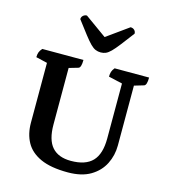

<svg xmlns="http://www.w3.org/2000/svg" viewBox="-130 -998 984 1113"><g transform="rotate(15 362.5 -441.5)"><path d="M380 12Q278 12 216.5 -16Q155 -44 127.5 -94Q100 -144 100 -211V-570L32 -586Q32 -603 36.5 -615.5Q41 -628 53 -641H300Q300 -595 284 -590L229 -574V-235Q229 -143 267 -100Q305 -57 380 -57Q468 -57 509.5 -100.5Q551 -144 551 -237V-567L468 -586Q468 -603 472 -615.5Q476 -628 487 -641H694Q694 -595 678 -590L621 -573V-214Q621 -154 595 -102.5Q569 -51 516 -19.5Q463 12 380 12ZM385 -709Q368 -709 353.5 -715Q339 -721 322.5 -737.5Q306 -754 282 -785Q258 -816 221 -865Q221 -878 230.5 -886.5Q240 -895 253 -895L384 -801L515 -895Q529 -895 538 -886.5Q547 -878 547 -865Q510 -816 486 -785Q462 -754 445.5 -737.5Q429 -721 415 -715Q401 -709 385 -709Z"/></g></svg>

Font: Petrona
Style: Bold
Weight: 700
Designer: Ringo R. Seeber
Foundry: Ringo R. Seeber
Version: Version 2.001; ttfautohint (v1.8.3)